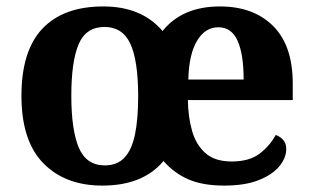

<svg xmlns="http://www.w3.org/2000/svg" viewBox="-20 -569 976 599"><path d="M299.2 10Q183.6 10 115.3 -59.6Q46.9 -129.2 46.9 -270.2Q46.9 -410.7 112.5 -479.8Q178.1 -548.9 302.2 -548.9Q362.2 -548.9 408.2 -529.8Q454.2 -510.8 487.1 -472.2Q548.7 -548.9 666.1 -548.9Q770.7 -548.9 832 -488Q893.3 -427.2 893.3 -308.2V-256.9H566.1Q566.9 -203.4 579.4 -160.1Q591.9 -116.8 621.3 -91Q650.6 -65.2 702.9 -65.2Q757.2 -65.2 789.4 -89.3Q821.5 -113.4 840.1 -147.9Q854.1 -143.2 863.5 -132.5Q873 -121.7 873 -104.7Q873 -76 851.1 -49.8Q829.2 -23.6 786.5 -6.8Q743.7 10 679.6 10Q612.6 10 567.9 -9.4Q523.1 -28.8 490.1 -66.8Q426.3 10 299.2 10ZM307 -53Q345.4 -53 368.2 -77.1Q391 -101.1 401.1 -149.3Q411.1 -197.5 411.1 -270Q410.7 -382 386.2 -433.5Q361.7 -484.9 306 -484.9Q248.4 -484.9 225.4 -431.2Q202.5 -377.5 202.5 -270.2Q202.5 -163.4 225.9 -108.2Q249.4 -53 307 -53ZM740.1 -320.8Q740.1 -399.1 721.4 -441.5Q702.7 -483.9 661.2 -483.9Q620.2 -483.9 594.9 -442.1Q569.6 -400.4 567.5 -320.8Z"/></svg>

Font: Noto Serif Malayalam
Style: Regular
Weight: 400
Designer: Indian type Foundry, Jelle Bosma, Monotype Design Team
Foundry: Monotype Imaging Inc.
Version: Version 2.103